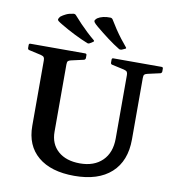

<svg xmlns="http://www.w3.org/2000/svg" viewBox="-104 -1084 1095 1188"><g transform="rotate(10 444.0 -489.5)"><path d="M616 -817 596 -808Q586 -805 579 -809Q544 -830 503.5 -860.5Q463 -891 427 -921Q409 -936 403 -944Q397 -952 400 -958Q403 -964 412 -972Q427 -982 448 -987Q469 -992 494 -991Q504 -990 509 -981Q525 -954 543.5 -926.5Q562 -899 581.5 -873.5Q601 -848 619 -827Q625 -820 616 -817ZM414 -825 395 -813Q387 -808 379 -811Q341 -826 295 -849Q249 -872 209 -896Q190 -907 182 -913.5Q174 -920 176 -926.5Q178 -933 186 -943Q200 -954 219 -963Q238 -972 264 -975Q274 -976 280 -969Q301 -945 323.5 -921.5Q346 -898 369.5 -876Q393 -854 415 -836Q422 -830 414 -825ZM755 -272Q755 -136 673.5 -62Q592 12 442 12Q295 12 214 -56Q133 -124 133 -248V-746H275V-236Q275 -159 325.5 -114.5Q376 -70 463 -70Q552 -70 603.5 -120.5Q655 -171 655 -260V-746H755ZM24 -736Q24 -746 33 -746H377Q387 -746 387 -737V-719Q387 -710 378 -706L298 -688Q285 -685 280 -679.5Q275 -674 275 -658V-537H133V-659Q133 -672 128.5 -678.5Q124 -685 109 -689L33 -706Q24 -708 24 -718ZM545 -736Q545 -746 554 -746H857Q867 -746 867 -737V-719Q867 -710 858 -706L778 -688Q765 -685 760 -679.5Q755 -674 755 -658V-537H655V-659Q655 -672 650.5 -678.5Q646 -685 631 -689L554 -706Q545 -708 545 -718Z"/></g></svg>

Font: Hahmlet SemiBold
Style: Regular
Weight: 600
Version: Version 1.002